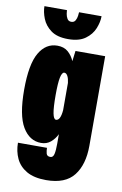

<svg xmlns="http://www.w3.org/2000/svg" viewBox="-98 -760 647 1016"><g transform="rotate(10 225.0 -252.5)"><path d="M163.5 11Q101.5 11 64.2 -51.5Q27 -114 27 -251Q27 -388 62.8 -449.5Q98.5 -511 160.5 -511Q196 -511 218 -491.8Q240 -472.5 252 -444L259 -500H418.5V-18.5Q418.5 82.5 372.8 141.2Q327 200 224 200Q159 200 119.2 177Q79.5 154 61.5 115.5Q43.5 77 43.5 31H199.5Q199.5 46.5 203.2 61Q207 75.5 225 75.5Q240 75.5 244.5 55.8Q249 36 249 0V-51Q236 -24.5 215 -6.8Q194 11 163.5 11ZM196 -251Q196 -185.5 202 -154.5Q208 -123.5 220.5 -123.5Q244 -123.5 249 -179.5V-326.5Q246.5 -349 239.2 -362.8Q232 -376.5 221 -376.5Q208.5 -376.5 202.2 -346.5Q196 -316.5 196 -251ZM209 -555Q150 -555 116.8 -579.5Q83.5 -604 69.8 -639Q56 -674 56 -705H177Q177 -699.5 179 -685.8Q181 -672 188 -660Q195 -648 210 -648Q225 -648 231.8 -660Q238.5 -672 240.2 -685.8Q242 -699.5 242 -705H363Q363 -674 349 -639Q335 -604 301.2 -579.5Q267.5 -555 209 -555Z"/></g></svg>

Font: Trispace Condensed ExtraBold
Style: Regular
Weight: 800
Width: 3
Designer: Tyler Finck
Foundry: Etcetera Type Company
Version: Version 1.210; ttfautohint (v1.8.3)